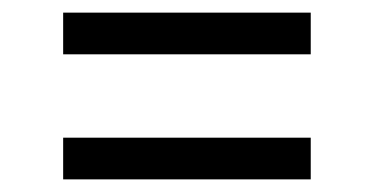

<svg xmlns="http://www.w3.org/2000/svg" viewBox="-20 -532 592 304"><path d="M80 -446V-512H472V-446ZM80 -248V-314H472V-248Z"/></svg>

Font: Encode Sans SemiExpanded
Style: Regular
Weight: 400
Width: 6
Designer: Multiple Designers
Foundry: Impallari Type
Version: Version 3.002